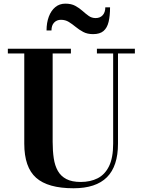

<svg xmlns="http://www.w3.org/2000/svg" viewBox="-20 -1017 786 1052"><path d="M719 -750V-724H626.5V-230Q626.5 -106.5 566 -46Q505.5 14.5 383 14.5Q242.5 14.5 177.8 -43Q113 -100.5 113 -230V-724H23V-750H368.5V-724H268.5V-240Q268.5 -190.5 274.5 -150Q280.5 -109.5 297 -80.5Q313.5 -51.5 343.8 -35.8Q374 -20 422.5 -20Q475 -20 515 -40.2Q555 -60.5 577.5 -106.5Q600 -152.5 600 -230V-724H511V-750ZM490 -830Q458.5 -830 436 -842Q413.5 -854 394.8 -869.5Q376 -885 357 -896.8Q338 -908.5 314 -908.5Q291 -908.5 276.5 -893.2Q262 -878 262 -850H235Q235 -892.5 247.5 -925.8Q260 -959 283 -978Q306 -997 338 -997Q370.5 -997 392.5 -985Q414.5 -973 431.8 -957.5Q449 -942 465.8 -930Q482.5 -918 504 -918Q528.5 -918 542.8 -933.8Q557 -949.5 557 -977H583Q583 -930 575 -897Q567 -864 547 -847Q527 -830 490 -830Z"/></svg>

Font: Bodoni Moda 9pt
Style: Bold
Weight: 700
Designer: Owen Earl
Foundry: indestructible type
Version: Version 2.005